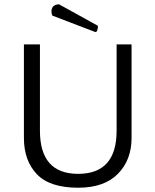

<svg xmlns="http://www.w3.org/2000/svg" viewBox="-20 -868 728 899"><path d="M434 -721 426 -718 225 -795Q221 -804 221 -814Q221 -846 256 -848L437 -748L439 -741ZM167 -660V-256Q167 -54 346 -54Q526 -54 526 -256V-660H596V-222Q596 -119 532 -54Q468 11 346 11Q213 11 152.5 -52.5Q92 -116 92 -222V-660Z"/></svg>

Font: Quattrocento Sans
Style: Regular
Weight: 400
Designer: Pablo Impallari
Foundry: Pablo Impallari, Igino Marini, Brenda Gallo
Version: Version 2.000